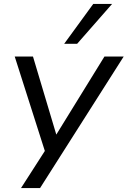

<svg xmlns="http://www.w3.org/2000/svg" viewBox="-20 -778 650 978"><path d="M87 180 218 -24V21L55 -490H148L272 -75H256L512 -490H610L184 180ZM307 -555 455 -758H551L373 -555Z"/></svg>

Font: Nunito Sans 10pt SemiExpanded
Style: Italic
Weight: 400
Width: 6
Italic angle: -9°
Designer: Vernon Adams
Foundry: Vernon Adams
Version: Version 3.101;gftools[0.9.27]